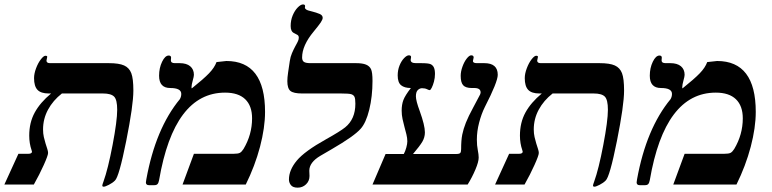

<svg xmlns="http://www.w3.org/2000/svg" viewBox="-58 -841 3517 875"><path d="M138.2 -251Q138.2 -232.4 141.8 -216.3Q145.5 -200.2 149.7 -186.8Q153.8 -173.3 157.5 -162.4Q161.1 -151.4 161.1 -144Q161.1 -132.8 141.6 -89.4Q122.1 -45.9 96.2 0H-38.1L25.9 -140.1H70.8Q86.4 -140.1 87.9 -148.9L85.9 -156.7Q75.2 -187.5 75.2 -223.1Q75.2 -282.2 100.1 -327.9Q125 -373.5 174.8 -415H164.1Q128.4 -415 112.8 -431.6Q97.2 -448.2 97.2 -484.9Q97.2 -505.4 106.4 -530Q115.7 -554.7 128.4 -570.8Q141.1 -586.9 148.9 -586.9Q157.2 -586.9 157.2 -582L153.8 -564.9Q153.8 -553.2 169.9 -553.2H438Q484.4 -553.2 507.6 -542.7Q530.8 -532.2 540.3 -507.6Q549.8 -482.9 549.8 -428.2Q549.8 -361.3 517.1 -198Q484.4 -34.7 465.8 -18.1Q455.1 -7.3 438.2 1.2Q421.4 9.8 415 9.8Q408.2 9.8 408.2 4.9Q408.2 0.5 413.6 -13.7Q434.1 -70.3 455.1 -180.4Q476.1 -290.5 476.1 -340.8Q476.1 -386.2 462.2 -400.6Q448.2 -415 411.1 -415H224.1Q183.6 -383.3 160.9 -341.3Q138.2 -299.3 138.2 -251Z M1005.9 -140.1Q1026.9 -140.1 1035.2 -144.5Q1043.5 -148.9 1051.8 -162.1Q1090.8 -227.5 1090.8 -301.8Q1090.8 -358.4 1059.6 -388.7Q1028.3 -418.9 967.8 -418.9Q735.4 -418.9 667 -20Q664.6 -7.3 659.9 -2.2Q655.3 2.9 645 2.9H621.1Q606.9 2.9 606.9 -9.8L608.9 -23.9Q650.9 -254.9 761.7 -389.2Q768.1 -400.4 768.1 -413.1Q768.1 -439.9 717.8 -439.9Q667 -439.9 667 -496.1Q667 -531.2 680.7 -559.6Q694.3 -587.9 710.9 -587.9Q721.7 -587.9 721.7 -578.1L720.7 -565.9Q720.7 -553.2 738.8 -553.2H760.7Q792 -553.2 808.8 -539.1Q825.7 -524.9 825.7 -500Q825.7 -492.7 820.3 -473.6Q814.9 -454.1 814.9 -444.8V-441.4L815.9 -438Q870.1 -481.4 894.8 -507.1Q919.4 -532.7 928.7 -558.1L973.6 -563Q1149.9 -563 1149.9 -331.1Q1149.9 -259.3 1127 -172.1Q1104 -85 1062 0H773.9L825.7 -140.1Z M1318.8 -415Q1279.8 -415 1265.6 -426.5Q1251.5 -438 1251.5 -471.2Q1251.5 -487.8 1254.9 -510.3Q1258.3 -532.7 1262.7 -563Q1265.6 -582.5 1272.5 -598.4Q1279.3 -614.3 1286.1 -627Q1293 -639.6 1298.3 -649.9Q1303.7 -660.2 1303.7 -668.9Q1303.7 -678.2 1297.6 -681.9Q1291.5 -685.5 1282.7 -689.9Q1266.6 -696.8 1266.6 -722.2Q1266.6 -748.5 1275.9 -770.8Q1285.2 -793 1298.8 -806.9Q1312.5 -820.8 1322.8 -820.8Q1332.5 -820.8 1332.5 -813L1331.5 -807.1Q1331.5 -795.9 1355.5 -791Q1386.7 -783.2 1399.7 -777.1Q1412.6 -771 1412.6 -759.8Q1412.6 -752 1403.6 -738.5Q1394.5 -725.1 1371.6 -697.3Q1318.8 -633.8 1318.8 -579.1Q1318.8 -564.9 1326.9 -559.1Q1335 -553.2 1357.4 -553.2H1564.5Q1593.8 -553.2 1609.9 -546.6Q1626 -540 1632.8 -525.9Q1639.6 -511.7 1639.6 -472.2Q1639.6 -401.4 1624.8 -341.1Q1609.9 -280.8 1585.4 -253.9Q1555.7 -220.2 1454.6 -161.6L1401.9 -130.9Q1351.6 -101.1 1351.6 -63L1352.5 -39.1Q1352.5 -16.1 1336.7 -1Q1320.8 14.2 1298.8 14.2Q1276.9 14.2 1267.8 2.7Q1258.8 -8.8 1258.8 -22.9Q1258.8 -65.9 1294.4 -108.9Q1330.1 -151.9 1428.2 -206.5Q1492.2 -242.2 1515.1 -260.7Q1538.1 -279.3 1549.8 -306.2Q1561.5 -333 1561.5 -368.2Q1561.5 -391.6 1557.4 -399.9Q1553.2 -408.2 1543 -411.6Q1532.7 -415 1495.6 -415Z M2020.5 -139.2Q2035.6 -139.2 2039.6 -144Q2043.5 -148.9 2043.5 -161.1Q2043.5 -202.1 2048.6 -227.5Q2053.7 -252.9 2065.2 -282Q2076.7 -311 2098.6 -351.1Q2127.4 -404.3 2129.9 -410.2Q2132.3 -416 2132.3 -419.9Q2132.3 -439.9 2103.5 -439.9H2092.3Q2064 -439.9 2052.7 -452.6Q2041.5 -465.3 2041.5 -495.1Q2041.5 -515.1 2049.6 -537.4Q2057.6 -559.6 2069.1 -574.2Q2080.6 -588.9 2089.4 -588.9Q2100.6 -588.9 2100.6 -579.1L2097.2 -563Q2097.2 -553.2 2115.2 -553.2H2149.4Q2210.4 -553.2 2210.4 -500Q2210.4 -467.8 2151.4 -353Q2135.7 -321.3 2125.5 -282Q2115.2 -242.7 2115.2 -205.1Q2115.2 -177.7 2119.4 -157.2Q2123.5 -136.7 2123.5 -123Q2123.5 -103.5 2108.6 -68.4Q2093.8 -33.2 2073.2 0H1639.6L1699.2 -139.2H1782.2Q1789.1 -151.9 1793.7 -168.7Q1798.3 -185.5 1798.3 -196.8Q1798.3 -211.9 1794.2 -228.3Q1790 -244.6 1785.4 -262Q1780.8 -279.3 1776.6 -298.1Q1772.5 -316.9 1772.5 -336.9Q1772.5 -364.3 1780.3 -385Q1788.1 -405.8 1814.5 -439.9Q1785.2 -439.9 1769.8 -452.6Q1754.4 -465.3 1754.4 -497.1Q1754.4 -521.5 1762.7 -542.2Q1771 -563 1783.4 -575.9Q1795.9 -588.9 1805.2 -588.9Q1815.4 -588.9 1815.4 -581.1L1813.5 -567.9Q1813.5 -553.2 1837.4 -553.2H1861.3Q1894 -553.2 1904.3 -548.6Q1914.6 -543.9 1919.4 -533.4Q1924.3 -522.9 1924.3 -503.9Q1924.3 -486.3 1919.7 -469Q1915 -451.7 1909.4 -440.9Q1903.8 -430.2 1900.4 -430.2Q1896.5 -430.2 1887.7 -434.6Q1878.9 -439 1865.2 -439Q1855 -439 1846.2 -430.7Q1837.4 -422.4 1837.4 -401.9Q1837.4 -381.8 1855 -334.5Q1878.4 -269.5 1878.4 -237.8Q1878.4 -214.8 1866.5 -194.8Q1854.5 -174.8 1824.2 -139.2Z M2374.5 -251Q2374.5 -232.4 2378.2 -216.3Q2381.8 -200.2 2386 -186.8Q2390.1 -173.3 2393.8 -162.4Q2397.5 -151.4 2397.5 -144Q2397.5 -132.8 2377.9 -89.4Q2358.4 -45.9 2332.5 0H2198.2L2262.2 -140.1H2307.1Q2322.8 -140.1 2324.2 -148.9L2322.3 -156.7Q2311.5 -187.5 2311.5 -223.1Q2311.5 -282.2 2336.4 -327.9Q2361.3 -373.5 2411.1 -415H2400.4Q2364.7 -415 2349.1 -431.6Q2333.5 -448.2 2333.5 -484.9Q2333.5 -505.4 2342.8 -530Q2352.1 -554.7 2364.7 -570.8Q2377.4 -586.9 2385.3 -586.9Q2393.6 -586.9 2393.6 -582L2390.1 -564.9Q2390.1 -553.2 2406.2 -553.2H2674.3Q2720.7 -553.2 2743.9 -542.7Q2767.1 -532.2 2776.6 -507.6Q2786.1 -482.9 2786.1 -428.2Q2786.1 -361.3 2753.4 -198Q2720.7 -34.7 2702.1 -18.1Q2691.4 -7.3 2674.6 1.2Q2657.7 9.8 2651.4 9.8Q2644.5 9.8 2644.5 4.9Q2644.5 0.5 2649.9 -13.7Q2670.4 -70.3 2691.4 -180.4Q2712.4 -290.5 2712.4 -340.8Q2712.4 -386.2 2698.5 -400.6Q2684.6 -415 2647.5 -415H2460.4Q2419.9 -383.3 2397.2 -341.3Q2374.5 -299.3 2374.5 -251Z M3242.2 -140.1Q3263.2 -140.1 3271.5 -144.5Q3279.8 -148.9 3288.1 -162.1Q3327.1 -227.5 3327.1 -301.8Q3327.1 -358.4 3295.9 -388.7Q3264.6 -418.9 3204.1 -418.9Q2971.7 -418.9 2903.3 -20Q2900.9 -7.3 2896.2 -2.2Q2891.6 2.9 2881.3 2.9H2857.4Q2843.3 2.9 2843.3 -9.8L2845.2 -23.9Q2887.2 -254.9 2998 -389.2Q3004.4 -400.4 3004.4 -413.1Q3004.4 -439.9 2954.1 -439.9Q2903.3 -439.9 2903.3 -496.1Q2903.3 -531.2 2917 -559.6Q2930.7 -587.9 2947.3 -587.9Q2958 -587.9 2958 -578.1L2957 -565.9Q2957 -553.2 2975.1 -553.2H2997.1Q3028.3 -553.2 3045.2 -539.1Q3062 -524.9 3062 -500Q3062 -492.7 3056.6 -473.6Q3051.3 -454.1 3051.3 -444.8V-441.4L3052.2 -438Q3106.4 -481.4 3131.1 -507.1Q3155.8 -532.7 3165 -558.1L3210 -563Q3386.2 -563 3386.2 -331.1Q3386.2 -259.3 3363.3 -172.1Q3340.3 -85 3298.3 0H3010.3L3062 -140.1Z"/></svg>

Font: Tinos
Style: Bold Italic
Weight: 700
Italic angle: -16.333°
Designer: Steve Matteson
Foundry: Monotype Imaging Inc.
Version: Version 1.23